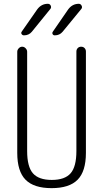

<svg xmlns="http://www.w3.org/2000/svg" viewBox="-20 -975 540 1005"><path d="M70.3 -174.8V-704.1Q70.3 -713.9 78.1 -722.2Q85.9 -730.5 96.2 -730.5Q106.4 -730.5 114.3 -722.2Q122.1 -713.9 122.1 -704.1V-184.6Q122.1 -102.5 152.3 -67.9Q182.6 -33.2 251 -33.2Q319.3 -33.2 349.6 -67.9Q379.9 -102.5 379.9 -184.6V-705.1Q379.9 -715.8 386.7 -723.1Q393.6 -730.5 404.8 -730.5Q416 -730.5 422.9 -723.1Q429.7 -715.8 429.7 -705.1V-174.8Q429.7 -78.1 386.2 -34.2Q342.8 9.8 250 9.8Q157.2 9.8 113.8 -34.2Q70.3 -78.1 70.3 -174.8ZM336.9 -925.8Q358.4 -955.1 392.6 -955.1Q402.3 -955.1 407.2 -945.3Q412.1 -935.5 405.3 -927.7L307.6 -808.6Q292 -790 266.6 -790Q258.8 -790 255.4 -796.4Q252 -802.7 256.8 -809.6ZM174.8 -925.8Q196.3 -955.1 230.5 -955.1Q241.2 -955.1 245.6 -945.3Q250 -935.5 243.2 -927.7L146.5 -808.6Q130.9 -790 105.5 -790Q97.7 -790 93.3 -796.4Q88.9 -802.7 93.8 -809.6Z"/></svg>

Font: Rounded Mgen+ 1mn light
Style: Regular
Weight: 200
Designer: [Source Han Sans]
Ryoko NISHIZUKA  (kana & ideographs); Paul D. Hunt (Latin, Greek & Cyrillic); Wenlong ZHANG  (bopomofo
Version: Version 1.059.20150602